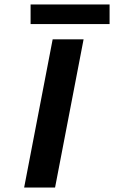

<svg xmlns="http://www.w3.org/2000/svg" viewBox="-20 -838 510 858"><path d="M215.3 -662.1H353.5L226.1 0H87.9ZM116.7 -817.9H469.7V-730.5H116.7Z"/></svg>

Font: PT Astra Sans
Style: Bold Italic
Weight: 700
Italic angle: -16°
Designer: A.Korolkova, I. Chaeva
Foundry: ParaType Ltd
Version: Version 1.002W